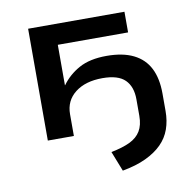

<svg xmlns="http://www.w3.org/2000/svg" viewBox="-77 -576 852 842"><g transform="rotate(-10 348.5 -155.5)"><path d="M403 187 368 98Q419 88 451.5 72.5Q484 57 500 30.5Q516 4 516 -37V-111Q516 -167 485.5 -197.5Q455 -228 385 -228Q309 -228 263.5 -192.5Q218 -157 218 -97V0H102V-498H531V-406H218V-226H219Q249 -268 297 -294.5Q345 -321 420 -321Q492 -321 539.5 -297.5Q587 -274 610 -228.5Q633 -183 633 -116V-38Q633 6 620 42.5Q607 79 579 107Q551 135 507.5 155.5Q464 176 403 187Z"/></g></svg>

Font: Nunito Sans 7pt SemiExpanded SemiBold
Style: Regular
Weight: 600
Width: 6
Designer: Vernon Adams
Foundry: Vernon Adams
Version: Version 3.101;gftools[0.9.27]